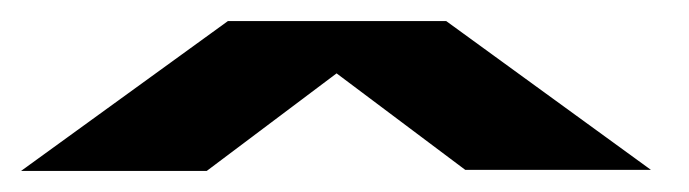

<svg xmlns="http://www.w3.org/2000/svg" viewBox="-26 -743 653 182"><path d="M-6 -581H170L359 -723H190ZM415 -582H591L397 -723H227Z"/></svg>

Font: Anybody ExtraExpanded Black
Style: Regular
Weight: 900
Width: 8
Version: Version 1.113;gftools[0.9.25]